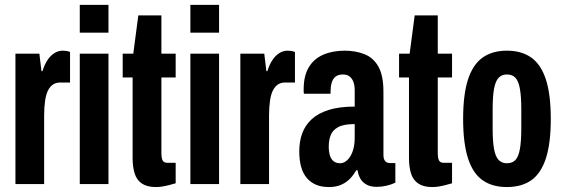

<svg xmlns="http://www.w3.org/2000/svg" viewBox="-20 -744 2275 776"><path d="M42.4 0V-527.2H139.1L147.6 -456.4H151.6Q160.1 -483.6 172.3 -501.7Q184.5 -519.8 200.1 -529.5Q215.7 -539.2 234.1 -539.2Q241.3 -539.2 248.5 -538.1Q255.7 -537 263.1 -533.8V-410.5H223.2Q206.3 -410.5 194.1 -402.4Q182 -394.3 173.9 -378.2Q165.9 -362.1 162.2 -336.6Q158.4 -311.2 158.4 -276.5V0Z M302.4 -611.9V-724.2H418.4V-611.9ZM302.4 0V-527.2H418.4V0Z M609.9 12Q574.9 12 553.8 -2Q532.8 -15.9 524.4 -42.4Q516 -68.9 516 -104.4V-430.8H475.9V-527.2H518.7L539 -681.7H632.3V-527.2H690V-430.8H632.3V-126.8Q632.3 -105.4 637.2 -95.7Q642 -85.9 657.3 -85.9H690V-3.2Q675.5 1 661.3 4.6Q647.1 8.2 634.5 10.1Q622 12 609.9 12Z M749.4 -611.9V-724.2H865.4V-611.9ZM749.4 0V-527.2H865.4V0Z M951.4 0V-527.2H1048.1L1056.6 -456.4H1060.6Q1069.1 -483.6 1081.3 -501.7Q1093.5 -519.8 1109.1 -529.5Q1124.7 -539.2 1143.1 -539.2Q1150.3 -539.2 1157.5 -538.1Q1164.7 -537 1172.1 -533.8V-410.5H1132.2Q1115.3 -410.5 1103.1 -402.4Q1091 -394.3 1082.9 -378.2Q1074.9 -362.1 1071.2 -336.6Q1067.4 -311.2 1067.4 -276.5V0Z M1308.6 12Q1280.1 12 1258 2.9Q1235.9 -6.2 1220.3 -24.3Q1204.7 -42.4 1197.1 -69.7Q1189.5 -96.9 1189.5 -132.1Q1189.5 -172 1201.4 -204.9Q1213.3 -237.8 1239.8 -262.2Q1266.2 -286.6 1309.2 -299.9Q1352.1 -313.2 1413.6 -313.2V-379Q1413.6 -399 1408.4 -413Q1403.1 -427 1392.7 -435Q1382.2 -443 1366.7 -443Q1345.7 -443 1335 -433.4Q1324.3 -423.8 1320.2 -408.4Q1316 -393 1316 -373.6V-365.1H1208.3Q1207.3 -369.1 1207.3 -373.4Q1207.3 -377.7 1207.3 -382.5Q1207.3 -437.4 1227.9 -471.9Q1248.5 -506.5 1286.2 -522.8Q1323.9 -539.2 1373.1 -539.2Q1417.3 -539.2 1453.1 -525Q1488.8 -510.9 1509.2 -475.1Q1529.7 -439.3 1529.7 -373.5V-117.3Q1529.7 -102 1536.2 -93.5Q1542.7 -85 1556.3 -85H1577.9V-5.7Q1561.8 2 1542.1 6.6Q1522.4 11.2 1502.3 11.2Q1478.7 11.2 1462.2 2.5Q1445.7 -6.1 1436.8 -21.5Q1427.8 -36.8 1425.3 -55.8H1419.6Q1409.6 -37.5 1394.8 -22Q1380 -6.6 1359 2.7Q1338 12 1308.6 12ZM1354.3 -84.2Q1366.4 -84.2 1377 -91.6Q1387.6 -98.9 1396 -112.4Q1404.3 -125.9 1409 -145Q1413.6 -164.1 1413.6 -188.4V-242.5Q1368.8 -242.5 1346.5 -230.1Q1324.1 -217.7 1316.4 -197.3Q1308.7 -177 1308.7 -151.9Q1308.7 -130.3 1313.6 -115.1Q1318.4 -99.9 1328.7 -92.1Q1339 -84.2 1354.3 -84.2Z M1726.9 12Q1691.9 12 1670.8 -2Q1649.8 -15.9 1641.4 -42.4Q1633 -68.9 1633 -104.4V-430.8H1592.9V-527.2H1635.7L1656 -681.7H1749.3V-527.2H1807V-430.8H1749.3V-126.8Q1749.3 -105.4 1754.2 -95.7Q1759 -85.9 1774.3 -85.9H1807V-3.2Q1792.5 1 1778.3 4.6Q1764.1 8.2 1751.5 10.1Q1739 12 1726.9 12Z M2028.5 12Q1969.3 12 1930 -15.9Q1890.7 -43.9 1871.3 -104.9Q1851.8 -165.9 1851.8 -263.2Q1851.8 -361.3 1871.3 -422Q1890.7 -482.6 1930 -510.9Q1969.3 -539.2 2028.5 -539.2Q2088.7 -539.2 2127.8 -510.9Q2167 -482.6 2186.6 -422Q2206.1 -361.3 2206.1 -263.2Q2206.1 -165.9 2186.6 -104.9Q2167 -43.9 2127.8 -15.9Q2088.7 12 2028.5 12ZM2028.5 -84.2Q2050.9 -84.2 2063.2 -97.4Q2075.6 -110.5 2081.2 -141.5Q2086.9 -172.6 2086.9 -225.3V-300.9Q2086.9 -354.7 2081.2 -385.6Q2075.6 -416.5 2063.2 -429.7Q2050.9 -443 2028.5 -443Q2008.1 -443 1995.3 -429.7Q1982.6 -416.5 1976.8 -385.6Q1971.1 -354.7 1971.1 -300.9V-225.3Q1971.1 -172.6 1976.8 -141.5Q1982.6 -110.5 1995.3 -97.4Q2008.1 -84.2 2028.5 -84.2Z"/></svg>

Font: Archivo SemiBold ExtraCondensed
Style: Regular
Weight: 600
Width: 2
Version: Version 2.001